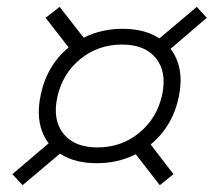

<svg xmlns="http://www.w3.org/2000/svg" viewBox="-20 -588 640 560"><path d="M262 -112Q201 -112 159.5 -137Q118 -162 102 -207Q86 -252 99 -312Q111 -370 144.5 -413Q178 -456 228 -480Q278 -504 337 -504Q399 -504 440 -479Q481 -454 497.5 -409Q514 -364 501 -304Q489 -246 455 -203Q421 -160 371.5 -136Q322 -112 262 -112ZM46 -48 16 -80 143 -188 174 -156ZM446 -48 362 -156 403 -188 486 -80ZM264 -158Q334 -158 386 -200.5Q438 -243 453 -312Q467 -378 435 -418Q403 -458 336 -458Q266 -458 214 -415.5Q162 -373 147 -304Q133 -238 165 -198Q197 -158 264 -158ZM197 -428 113 -536 154 -568 238 -460ZM457 -428 426 -460 554 -568 583 -536Z"/></svg>

Font: Victor Mono Thin
Style: Italic
Weight: 100
Italic angle: -12°
Monospace: yes
Designer: Rune Bjørnerås
Version: Version 1.561;gftools[0.9.30]